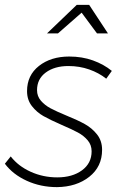

<svg xmlns="http://www.w3.org/2000/svg" viewBox="-27 -759 502 788"><path d="M-7 -87 17 -117Q48 -77 99 -54Q150 -31 208 -31Q270 -31 309.5 -60Q349 -89 349 -138Q349 -164 333 -183Q317 -202 293 -215Q269 -228 227 -246Q179 -267 151.5 -282.5Q124 -298 104 -323.5Q84 -349 84 -385Q84 -450 133 -488.5Q182 -527 257 -527Q310 -527 354.5 -511Q399 -495 432 -468L409 -436Q379 -460 339 -474Q299 -488 254 -488Q197 -488 161 -461.5Q125 -435 125 -389Q125 -364 141 -345.5Q157 -327 180.5 -314.5Q204 -302 245 -285Q292 -266 321.5 -249.5Q351 -233 371.5 -207Q392 -181 392 -144Q392 -75 339.5 -33.5Q287 8 207 9Q140 9 83 -17Q26 -43 -7 -87ZM416 -622H371L308 -707L211 -622H166L288 -739H339Z"/></svg>

Font: Gontserrat ExtraLight
Style: Italic
Weight: 275
Italic angle: -11.3°
Designer: Julieta Ulanovsky
Foundry: Julieta Ulanovsky
Version: Version 6.001